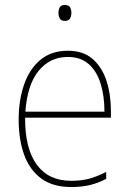

<svg xmlns="http://www.w3.org/2000/svg" viewBox="-20 -835 521 772"><path d="M253 -631Q315 -631 353 -597.5Q391 -564 408.5 -509Q426 -454 426 -388V-362H81Q80 -239 127.5 -173.5Q175 -108 266 -108Q306 -108 337 -116Q368 -124 407 -144V-116Q375 -99 341.5 -91Q308 -83 266 -83Q192 -83 145.5 -117.5Q99 -152 77 -213Q55 -274 55 -354Q55 -431 76.5 -494Q98 -557 142 -594Q186 -631 253 -631ZM253 -606Q181 -606 135.5 -550.5Q90 -495 82 -386H400Q400 -449 384.5 -499Q369 -549 336.5 -577.5Q304 -606 253 -606ZM240 -815Q257 -815 262 -805Q267 -795 267 -783Q267 -770 261.5 -760.5Q256 -751 240 -751Q226 -751 220.5 -760.5Q215 -770 215 -783Q215 -795 220 -805Q225 -815 240 -815Z"/></svg>

Font: Noto Sans Kannada UI SemiCondensed Thin
Style: Regular
Weight: 100
Width: 4
Designer: Jelle Bosma - Monotype Design Team
Foundry: Monotype Imaging Inc.
Version: Version 2.005; ttfautohint (v1.8.4.7-5d5b)